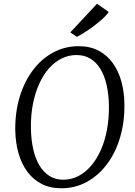

<svg xmlns="http://www.w3.org/2000/svg" viewBox="-20 -1001 724 1031"><path d="M309 10Q248.5 10 202.8 -13.8Q157 -37.5 126 -80Q95 -122.5 79 -179.5Q63 -236.5 62 -302.5Q61 -399.5 86 -481.5Q111 -563.5 157 -624.5Q203 -685.5 265.8 -719.2Q328.5 -753 402.5 -753Q464 -753 509.8 -728.8Q555.5 -704.5 586 -661.8Q616.5 -619 632 -562.8Q647.5 -506.5 648 -442.5Q649.5 -346.5 625.2 -264.2Q601 -182 555.2 -120.5Q509.5 -59 446.8 -24.5Q384 10 309 10ZM320 -36Q362.5 -36 400.2 -55.2Q438 -74.5 468.5 -110Q499 -145.5 521 -194.5Q543 -243.5 554.2 -303.5Q565.5 -363.5 565 -431.5Q564 -493 552.8 -543.2Q541.5 -593.5 519.8 -629.8Q498 -666 465.8 -685.8Q433.5 -705.5 390.5 -705.5Q348 -705.5 310.2 -686.5Q272.5 -667.5 242 -632.8Q211.5 -598 189.8 -549.2Q168 -500.5 156.5 -440.8Q145 -381 146 -312.5Q147 -250.5 158.5 -199.8Q170 -149 192 -112.2Q214 -75.5 246 -55.8Q278 -36 320 -36ZM393 -803 357.5 -827 501 -981 564 -936.5Q547 -913 516 -886.8Q485 -860.5 451.5 -838.2Q418 -816 393 -803Z"/></svg>

Font: Merriweather 28pt Light
Style: Italic
Weight: 300
Italic angle: -7.8°
Version: Version 2.101